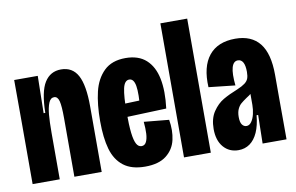

<svg xmlns="http://www.w3.org/2000/svg" viewBox="-73 -813 1476 959"><g transform="rotate(-10 665.0 -334.0)"><path d="M22.2 -312.5 21.7 -528H141.3L137.8 -339.3H146.2Q148 -446.5 177.2 -493Q206.3 -539.5 260.8 -539.5Q318.7 -539.5 345.6 -489.8Q372.5 -440 372.5 -332.3V0H234V-297.5Q234 -359 227.4 -384Q220.8 -409 203 -409Q184.7 -409 175.4 -386.2Q166.2 -363.3 163 -327.9Q159.8 -292.5 159.8 -236.3V0H22.2Z M408.8 -250.8Q408.8 -335.5 423.8 -398.8Q438.8 -462 478.6 -500.8Q518.3 -539.5 587.7 -539.5Q653.5 -539.5 692 -504.6Q730.5 -469.7 743.2 -406.7Q756 -343.7 745 -255.8L500.3 -246.8V-314.2L631.3 -318.8L615.8 -270Q624 -354.3 617.5 -392.4Q611 -430.5 587.7 -430.5Q563.8 -430.5 555.2 -391.4Q546.7 -352.3 546.7 -271.3Q546.7 -206.2 551.3 -166.8Q556 -127.5 565.7 -109.9Q575.3 -92.3 591.5 -92.3Q607.7 -92.3 615.6 -108.2Q623.5 -124.2 624.8 -150.1Q626.2 -176 622.8 -210L749.5 -197.8Q759 -143.2 748.3 -95.8Q737.7 -48.5 699.3 -18.4Q661 11.7 591.7 11.7Q522.8 11.7 482.3 -19.7Q441.8 -51 425.3 -108.4Q408.8 -165.8 408.8 -250.8Z M790 -680H926V0H790Z M960.3 -113.7Q960.3 -167 983.5 -201.3Q1006.7 -235.7 1037.3 -253.5Q1068 -271.3 1110.8 -288.2Q1137.2 -299.5 1150.6 -309.7Q1164 -319.8 1168.8 -332.6Q1173.7 -345.3 1173.7 -366.3Q1173.7 -398.5 1164.8 -414.6Q1155.8 -430.7 1138.8 -430.7Q1116 -430.7 1107.5 -400.3Q1099 -370 1105.3 -309.5L971.2 -324.2Q965.7 -428.3 1010.4 -483.9Q1055.2 -539.5 1144.5 -539.5Q1226.5 -539.5 1268 -487.3Q1309.5 -435.2 1309.5 -327V-201.8Q1309.7 -133.5 1309.8 -99.9Q1309.8 -66.3 1310 0H1188.7Q1190.2 -72.7 1191.5 -144.5H1183.5Q1178.8 -93.5 1163.2 -58.6Q1147.5 -23.7 1122.7 -6Q1097.8 11.7 1065.3 11.7Q1018.2 11.7 989.2 -22Q960.3 -55.7 960.3 -113.7ZM1171.8 -199.3V-263L1194.8 -279.5Q1186.2 -266.7 1175.3 -257.3Q1164.5 -248 1148.5 -238.2Q1130 -225.5 1119.3 -216.2Q1108.7 -207 1101.3 -190.9Q1094 -174.8 1094 -151.3Q1094 -124.3 1102.9 -112.2Q1111.8 -100.2 1125.2 -100.2Q1139.8 -100.2 1150.4 -115.1Q1161 -130 1166.4 -152.8Q1171.8 -175.7 1171.8 -199.3Z"/></g></svg>

Font: Bricolage Grotesque 96pt Condensed ExBd
Style: Regular
Weight: 800
Width: 3
Designer: Mathieu Triay
Foundry: Atelier Triay
Version: Version 1.001;Glyphs 3.2 (3207)